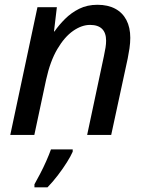

<svg xmlns="http://www.w3.org/2000/svg" viewBox="-20 -570 623 811"><path d="M23.4 0 138.2 -539.6H220.2L208 -437H210Q229 -464.4 254.9 -490.2Q280.8 -516.1 314.7 -533Q348.6 -549.8 391.6 -549.8Q435.5 -549.8 466.6 -533.2Q497.6 -516.6 513.9 -485.4Q530.3 -454.1 530.3 -410.2Q530.3 -388.7 526.9 -365.7Q523.4 -342.8 519.5 -323.2L449.7 0H348.1L418.9 -333Q423.3 -354 425.8 -369.4Q428.2 -384.8 428.2 -397.9Q428.2 -431.2 411.1 -448Q394 -464.8 360.4 -464.8Q325.2 -464.8 288.8 -439.5Q252.4 -414.1 222.2 -362.8Q191.9 -311.5 174.8 -233.4L125 0ZM125.5 221.2V208.5Q135.7 190.4 149.4 164.3Q163.1 138.2 175.3 110.6Q187.5 83 195.3 61H287.1V70.8Q279.3 88.9 262.5 115.7Q245.6 142.6 224.1 170.7Q202.6 198.7 180.7 221.2Z"/></svg>

Font: Open Sans Medium
Style: Italic
Weight: 500
Italic angle: -12°
Designer: Monotype Design Team
Foundry: Monotype Imaging Inc.
Version: Version 3.000